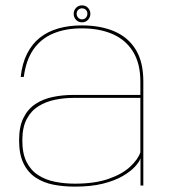

<svg xmlns="http://www.w3.org/2000/svg" viewBox="-20 -690 632 714"><path d="M258 4Q319 4 362.8 -7Q406.5 -18 435.8 -35Q465 -52 481.5 -69.8Q498 -87.5 502.5 -101.5V0H513V-387.5Q513 -459.5 485 -505.2Q457 -551 405.8 -573.2Q354.5 -595.5 284 -595.5Q236 -595.5 196.8 -584.2Q157.5 -573 128.2 -549.8Q99 -526.5 80.8 -490.5Q62.5 -454.5 57 -404H68.5Q76.5 -466 104.2 -506Q132 -546 177.5 -565.2Q223 -584.5 284 -584.5Q350.5 -584.5 399.2 -563Q448 -541.5 475 -497.5Q502 -453.5 502 -386.5V-337H252.5Q213 -337 176.8 -329.5Q140.5 -322 112.2 -303.5Q84 -285 67.5 -252.2Q51 -219.5 51 -168Q51 -116 67.5 -82.2Q84 -48.5 112.8 -29.5Q141.5 -10.5 178.8 -3.2Q216 4 258 4ZM258.5 -7Q220 -7 184.8 -14Q149.5 -21 122 -38.8Q94.5 -56.5 78.8 -87.8Q63 -119 63 -168Q63 -216 79.2 -247Q95.5 -278 123 -295Q150.5 -312 184.5 -319Q218.5 -326 254 -326H502V-123.5Q493 -97 463.8 -69.8Q434.5 -42.5 383.5 -24.8Q332.5 -7 258.5 -7ZM285 -607Q298.5 -607 307.2 -616.2Q316 -625.5 316 -639Q316 -651.5 307.2 -660.8Q298.5 -670 285 -670Q271.5 -670 262.8 -660.8Q254 -651.5 254 -639Q254 -625.5 262.8 -616.2Q271.5 -607 285 -607ZM285 -618Q277 -618 271 -624Q265 -630 265 -639Q265 -648 271 -653.5Q277 -659 285 -659Q293.5 -659 299.2 -653.5Q305 -648 305 -639Q305 -630 299.2 -624Q293.5 -618 285 -618Z"/></svg>

Font: Anybody SemiExpanded Thin
Style: Regular
Weight: 250
Width: 6
Version: Version 1.113;gftools[0.9.25]